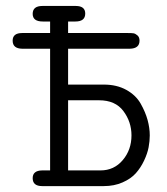

<svg xmlns="http://www.w3.org/2000/svg" viewBox="-20 -631 565 651"><path d="M22.9 -493.2Q22.9 -519 55.2 -519H149.9V-558.1H125Q90.8 -558.1 90.8 -584Q90.8 -610.8 124 -610.8H236.8Q269 -610.8 269 -585Q269 -558.1 235.8 -558.1H210.9V-519H414.1Q426.3 -519 432.6 -518.1Q439 -517.1 446 -511Q453.1 -504.9 453.1 -493.2Q453.1 -466.3 419.9 -465.8H210.9V-344.2H332Q376 -344.2 408.4 -326.2Q440.9 -308.1 457 -279.5Q473.1 -251 480.5 -223.9Q487.8 -196.8 487.8 -171.9Q487.8 -152.8 483.9 -131.8Q480 -110.8 468.5 -86.4Q457 -62 440.4 -43.5Q423.8 -24.9 395.5 -12.5Q367.2 0 332 0H123Q90.8 0 90.8 -26.9Q90.8 -52.7 123 -53.2H149.9V-465.8H55.2Q22.9 -466.3 22.9 -493.2ZM210.9 -53.2H320.8Q366.7 -53.2 396.2 -88.1Q425.8 -123 425.8 -171.9Q425.8 -217.8 398.4 -254.4Q371.1 -291 315.9 -291H210.9Z"/></svg>

Font: CMU Typewriter Text
Style: Light
Weight: 200
Version: Version 0.7.0